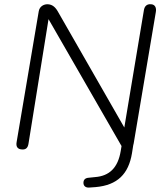

<svg xmlns="http://www.w3.org/2000/svg" viewBox="-20 -696 775 902"><path d="M82 6C101 8 111 -1 114 -22L208 -606L548 -15L551 -10L547 14C534 92 494 131 426 136L397 139C381 140 372 148 372 163C372 178 383 187 401 185L429 183C532 174 584 121 600 24L606 -14L608 -22L712 -639C716 -660 708 -675 690 -676C670 -678 659 -667 656 -648L564 -97L250 -645C235 -670 218 -676 202 -676C187 -676 166 -667 162 -643L58 -28C54 -6 64 5 82 6Z"/></svg>

Font: SN Pro Light
Style: Italic
Weight: 300
Italic angle: -8.99998°
Designer: Tobias Whetton
Foundry: Supernotes
Version: Version 1.001;Glyphs 3.2 (3249)